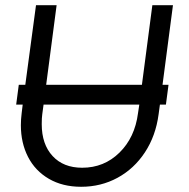

<svg xmlns="http://www.w3.org/2000/svg" viewBox="-20 -706 725 736"><path d="M616 -305H593L588 -268Q577 -185 535.5 -122Q494 -59 430.5 -24.5Q367 10 291 10Q220 10 167.5 -20.5Q115 -51 87.5 -104.5Q60 -158 60 -226Q60 -248 63 -272L67 -305H42L52 -381H77L118 -686H197L157 -381H524L564 -686H643L603 -381H626ZM514 -305H147L142 -268Q140 -255 140 -230Q140 -153 181.5 -108Q223 -63 295 -63Q379 -63 438 -121Q497 -179 509 -272Z"/></svg>

Font: Bellota Text
Style: Bold Italic
Weight: 700
Italic angle: -7.5°
Designer: Kemie Guaida
Foundry: Kemie Guaida
Version: Version 4.001